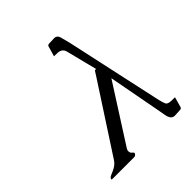

<svg xmlns="http://www.w3.org/2000/svg" viewBox="-190 -817 943 943"><g transform="rotate(-45 281.0 -345.5)"><path d="M527.8 -66.9 551.3 -66.4 536.6 -13.7Q534.7 -5.9 525.9 -4.9L488.8 -2.9H486.8Q461.4 -2.9 455.1 -40Q448.2 -78.1 444.3 -99.1L396.5 -353.5L208 -58.6Q203.6 -51.8 202.1 -45.9Q201.2 -42 201.7 -38.1Q203.1 -26.9 211.9 -21.5Q218.3 -17.1 217.3 -12.2Q216.8 -10.3 215.8 -8.8Q210 0 201.7 0H49.8Q44.9 0 44.9 -2.9Q44.9 -4.9 47.4 -8.8Q51.3 -15.1 64.9 -20.3Q78.6 -25.4 92.3 -33.2Q110.4 -43.5 121.6 -61L355 -419.9Q363.8 -434.6 365.2 -436.5Q367.7 -439 375.5 -439L334.5 -601.1Q327.1 -627.4 296.9 -628.4L273.4 -628.9L288.6 -681.6L289.1 -683.1Q290.5 -688.5 299.3 -689.9L336.4 -691.4H337.4Q355.5 -691.4 361.8 -671.9Q367.7 -651.4 375 -621.1L485.8 -112.8Q490.7 -92.8 496.1 -79.8Q501.5 -66.9 527.8 -66.9Z"/></g></svg>

Font: Caudex
Style: Italic
Weight: 400
Italic angle: -13°
Version: Version 1.04